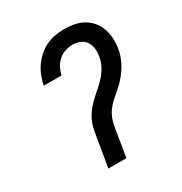

<svg xmlns="http://www.w3.org/2000/svg" viewBox="-173 -871 946 998"><g transform="rotate(-30 300.0 -371.5)"><path d="M190 0 219 -174Q223 -200 229 -225Q235 -250 247.5 -274Q260 -298 277.5 -318.5Q295 -339 315.5 -357.5Q336 -376 356.5 -394Q377 -412 394.5 -433Q412 -454 424 -478Q436 -502 440 -528Q444 -551 441.5 -574Q439 -597 427.5 -615Q416 -633 395 -642Q374 -651 351 -651Q329 -651 306.5 -644Q284 -637 266 -621.5Q248 -606 237 -585Q226 -564 221 -541H114Q120 -569 130 -595Q140 -621 156.5 -645Q173 -669 195 -688.5Q217 -708 243 -720.5Q269 -733 296.5 -738Q324 -743 351 -743Q382 -743 411.5 -737.5Q441 -732 466 -718Q491 -704 509.5 -682Q528 -660 537.5 -633Q547 -606 549 -575.5Q551 -545 546 -515Q543 -495 536 -474.5Q529 -454 519 -435Q509 -416 496.5 -398.5Q484 -381 469 -364.5Q454 -348 437.5 -333.5Q421 -319 404.5 -305Q388 -291 373 -274.5Q358 -258 348 -239Q338 -220 332.5 -199.5Q327 -179 324 -159L298 0Z"/></g></svg>

Font: Iosevka Curly SmBdExObl
Style: Regular
Weight: 600
Width: 7
Italic angle: -9°
Monospace: yes
Designer: Belleve Invis
Foundry: Belleve Invis
Version: Version 11.1.0; ttfautohint (v1.8.3)